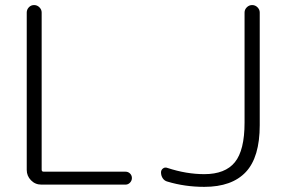

<svg xmlns="http://www.w3.org/2000/svg" viewBox="-20 -765 1156 754"><path d="M143.6 -715.8V-98.6Q143.6 -90.8 151.4 -90.8H472.7Q483.4 -90.8 490.7 -83.5Q498 -76.2 498 -65.9Q498 -55.7 490.7 -47.9Q483.4 -40 472.7 -40H142.6Q118.2 -40 101.6 -57.1Q85 -74.2 85 -97.7V-715.8Q85 -727.5 93.3 -736.3Q101.6 -745.1 113.8 -745.1Q126 -745.1 134.8 -736.3Q143.6 -727.5 143.6 -715.8ZM940.4 -715.8Q940.4 -727.5 949.2 -736.3Q958 -745.1 970.2 -745.1Q982.4 -745.1 991.2 -736.3Q1000 -727.5 1000 -715.8V-273.4Q1000 -147.5 945.3 -89.4Q890.6 -31.2 782.2 -31.2Q706.1 -31.2 637.7 -51.8Q626 -54.7 619.1 -64.9Q612.3 -75.2 612.3 -87.9Q612.3 -97.7 620.1 -103.5Q627.9 -109.4 637.7 -105.5Q711.9 -81.1 782.2 -81.1Q864.3 -81.1 902.3 -127.9Q940.4 -174.8 940.4 -283.2Z"/></svg>

Font: Gen Jyuu Gothic Light
Style: Regular
Weight: 200
Designer: [Source Han Sans]
Ryoko NISHIZUKA  (kana & ideographs); Paul D. Hunt (Latin, Greek & Cyrillic); Wenlong ZHANG  (bopomofo
Version: Version 1.002.20150607